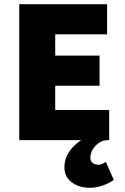

<svg xmlns="http://www.w3.org/2000/svg" viewBox="-20 -670 596 918"><path d="M410 228Q359 228 323.5 202Q288 176 288 130Q288 98 301 72.5Q314 47 333 28.5Q352 10 368 0H72V-650H492V-506H244V-404H456V-260H244V-144H502V0H496Q473 0 454 12.5Q435 25 423.5 44Q412 63 412 84Q412 102 424.5 110Q437 118 452 118Q461 118 470 113Q479 108 486 104L524 190Q503 206 471 217Q439 228 410 228Z"/></svg>

Font: Assistant ExtraLight ExtraBold
Style: Regular
Weight: 800
Version: Version 3.000